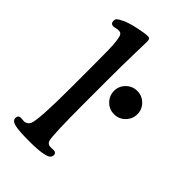

<svg xmlns="http://www.w3.org/2000/svg" viewBox="-219 -791 875 875"><g transform="rotate(45 218.0 -353.5)"><path d="M110.8 -295.4V-444.3Q110.8 -508.3 110.1 -542.5Q109.4 -576.7 106.2 -599.9Q103 -623 98.1 -630.1Q93.3 -637.2 84.5 -638.2Q74.7 -639.2 64 -636.5Q53.2 -633.8 49.3 -633.8Q32.2 -634.8 32.2 -652.8Q32.2 -663.1 38.8 -668.9Q45.4 -674.8 64 -683.6Q87.9 -695.3 130.9 -704.6Q173.8 -713.9 192.9 -713.9Q201.7 -713.9 204.8 -709.2Q208 -704.6 208 -693.4Q208 -686.5 206.1 -609.9Q204.1 -533.2 204.1 -442.9V-301.8Q204.1 -83 212.9 -58.6Q218.3 -43.5 234.4 -42.5Q240.2 -42 247.8 -42.7Q255.4 -43.5 259.8 -43Q265.1 -42.5 269.3 -38.3Q273.4 -34.2 273.4 -28.3Q273.4 -16.6 264.6 -9.5Q255.9 -2.4 227.8 2.4Q199.7 7.3 150.4 7.3Q80.6 7.3 54.9 0.7Q29.3 -5.9 29.3 -22.9Q29.3 -40 43.5 -41.5Q47.4 -42 56.4 -41Q65.4 -40 69.8 -40Q77.1 -40.5 85 -45.7Q92.8 -50.8 96.7 -60.1Q110.8 -96.2 110.8 -295.4ZM259.8 -428.7Q259.8 -459.5 282 -481.4Q304.2 -503.4 335 -503.4Q366.2 -503.4 388.4 -481.4Q410.6 -459.5 410.6 -428.7Q410.6 -397.5 388.4 -375.2Q366.2 -353 335 -353Q304.2 -353 282 -375.2Q259.8 -397.5 259.8 -428.7Z"/></g></svg>

Font: Cooper* Medium
Style: Regular
Weight: 500
Designer: Owen Earl
Foundry: indestructible type*
Version: Version 0.001